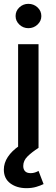

<svg xmlns="http://www.w3.org/2000/svg" viewBox="-24 -774 292 1005"><path d="M70.8 0V-542.5H177.7V0ZM114.3 210.9Q64 210.9 30 185.8Q-3.9 160.6 -3.9 113.8Q-3.9 79.1 17.1 47.4Q38.1 15.6 76.7 -10.7L177.7 0Q142.6 22.5 120.1 44.7Q97.7 66.9 97.7 94.7Q97.7 112.3 107.2 122.3Q116.7 132.3 136.7 132.3Q148.4 132.3 158.9 128.9Q169.4 125.5 177.7 120.6L204.1 189.5Q188.5 197.3 165.8 204.1Q143.1 210.9 114.3 210.9ZM124.5 -626.5Q97.2 -626.5 77.4 -645.3Q57.6 -664.1 57.6 -689.9Q57.6 -716.8 77.4 -735.4Q97.2 -753.9 124.5 -753.9Q152.3 -753.9 172.4 -735.4Q192.4 -716.8 192.4 -689.9Q192.4 -664.1 172.4 -645.3Q152.3 -626.5 124.5 -626.5Z"/></svg>

Font: Inter 16pt Medium
Style: Regular
Weight: 500
Version: Version 4.001;git-66647c0bb